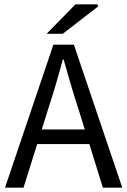

<svg xmlns="http://www.w3.org/2000/svg" viewBox="-20 -861 584 881"><path d="M3 0 225 -656H319L541 0H452L338 -367Q320 -422 304 -476.5Q288 -531 272 -588H268Q253 -531 237 -476.5Q221 -422 203 -367L88 0ZM119 -200V-267H422V-200ZM194 -706 326 -841H427L431 -832L268 -706Z"/></svg>

Font: Mada
Style: Regular
Weight: 400
Designer: Khaled Hosny
Version: Version 1.5